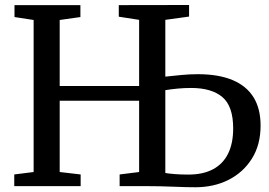

<svg xmlns="http://www.w3.org/2000/svg" viewBox="-20 -764 1106 788"><path d="M782 4.5Q766.5 4.5 742.2 4Q718 3.5 690.2 2.2Q662.5 1 636.2 0.5Q610 0 589.5 0H471V-48L551 -58V-350.5H225V-58L311 -48V0H38.5V-48L118 -58V-682L39.5 -694V-743H310V-694L225 -682V-411H551V-682.5L467.5 -695.5V-743L756 -743.5V-696L658.5 -682.5V-449.5Q690.5 -453 724.2 -456.2Q758 -459.5 791.5 -459.5Q877 -459.5 934.2 -435.5Q991.5 -411.5 1020.5 -364.8Q1049.5 -318 1049.5 -248.5Q1049.5 -170 1014 -113.2Q978.5 -56.5 918.2 -26Q858 4.5 782 4.5ZM753 -47.5Q813 -47.5 854 -69.2Q895 -91 916 -133.2Q937 -175.5 937 -237Q937 -328 892.8 -365.5Q848.5 -403 764.5 -403Q736.5 -403 709.8 -400.5Q683 -398 658.5 -394V-54Q672.5 -51.5 697.5 -49.5Q722.5 -47.5 753 -47.5Z"/></svg>

Font: Merriweather 24pt
Style: Regular
Weight: 400
Designer: Eben Sorkin
Foundry: Eben Sorkin
Version: Version 2.100